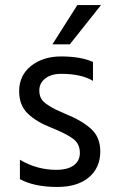

<svg xmlns="http://www.w3.org/2000/svg" viewBox="-20 -736 452 762"><path d="M378 -135Q378 -70 332.5 -32Q287 6 208 6Q116 6 59 -25V-102Q126 -62 203 -62Q249 -62 273 -80Q297 -98 297 -129Q297 -165 270.5 -185Q244 -205 182 -230Q125 -252 90.5 -285Q56 -318 56 -374Q56 -437 103.5 -474.5Q151 -512 222 -512Q301 -512 349 -490V-415Q303 -443 223 -443Q183 -443 159.5 -424.5Q136 -406 136 -377Q136 -359 143 -345.5Q150 -332 170.5 -319Q191 -306 200.5 -301.5Q210 -297 242 -283Q306 -257 342 -224Q378 -191 378 -135ZM257 -560H188L287 -716H381Z"/></svg>

Font: Hind Guntur
Style: Regular
Weight: 400
Designer: Manushi Parikh, Hitesh Malaviya
Foundry: Indian Type Foundry
Version: Version 1.002;PS 1.0;hotconv 1.0.86;makeotf.lib2.5.63406; tt